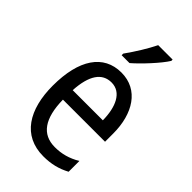

<svg xmlns="http://www.w3.org/2000/svg" viewBox="-235 -844 932 932"><g transform="rotate(45 231.0 -378.0)"><path d="M369 -757V-766H270C248 -721 214 -666 179 -617V-606H233C275 -642 344 -716 369 -757ZM238 -546C116 -546 47 -445 47 -265C47 -102 115 10 257 10C311 10 354 -1 397 -24V-98C353 -72 312 -61 265 -61C177 -61 132 -125 130 -252H419V-308C419 -444 356 -546 238 -546ZM238 -478C307 -478 337 -407 338 -318H131C137 -425 174 -478 238 -478Z"/></g></svg>

Font: Noto Sans Condensed
Style: Regular
Weight: 400
Width: 3
Designer: Monotype Design Team
Foundry: Monotype Imaging Inc.
Version: Version 2.013